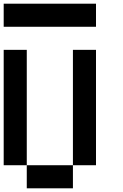

<svg xmlns="http://www.w3.org/2000/svg" viewBox="-20 -1020 665 1040"><path d="M0 -125V-750H125V-125ZM0 -875V-1000H500V-875ZM125 -125H375V0H125ZM375 -125V-750H500V-125Z"/></svg>

Font: Galmuri7 Regular
Style: Regular
Weight: 400
Designer: Lee Minseo (quiple)
Version: Version 2.399;hotconv 1.1.1;makeotfexe 2.6.0 DEVELOPMENT